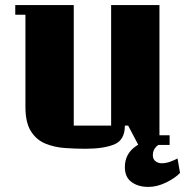

<svg xmlns="http://www.w3.org/2000/svg" viewBox="-20 -570 732 755"><path d="M80 -150V-512H40V-550H270V-76H417V-550H607V-38H647V0H524L484 -76H471Q471 -19 429 -2Q387 15 316 15Q276 15 234.5 12Q193 9 158 -5.5Q123 -20 101.5 -54Q80 -88 80 -150ZM471 87Q471 34 515.5 4Q560 -26 641 -38V-11Q608 -7 594.5 6.5Q581 20 581 40Q581 56 591.5 64Q602 72 616 72Q632 72 649 66Q666 60 678 53L688 110Q669 130 633.5 147.5Q598 165 563 165Q524 165 497.5 146Q471 127 471 87Z"/></svg>

Font: Unlock
Style: Regular
Weight: 400
Designer: Eduardo Rodriguez Tunni
Foundry: Eduardo Rodriguez Tunni
Version: Version 1.003; ttfautohint (v1.8.4.7-5d5b);gftools[0.9.23]